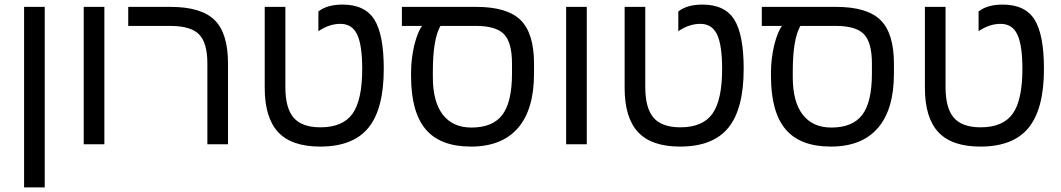

<svg xmlns="http://www.w3.org/2000/svg" viewBox="-20 -629 4625 837"><path d="M85 188V-599H175V188Z M345 0V-599H435V0Z M974 -351V0H884V-352Q884 -442 848 -479Q812 -516 722 -516H539V-599H723Q858 -599 916 -541Q974 -484 974 -351Z M1376 10Q1251 10 1192.5 -53Q1134 -116 1134 -246V-599H1224V-249Q1224 -158 1260 -116Q1296 -74 1377 -74Q1474 -74 1516.5 -133Q1559 -192 1559 -329Q1559 -432 1537 -478.5Q1515 -525 1464 -525Q1415 -525 1368 -493V-579Q1406 -609 1473 -609Q1571 -609 1612 -543.5Q1653 -478 1653 -329Q1653 -154 1586 -72Q1519 10 1376 10Z M1772 -297V-314Q1772 -371 1786 -432Q1801 -491 1820 -516H1732V-599H2056Q2191 -599 2249.5 -541.5Q2308 -484 2308 -351V-308Q2308 -152 2238 -71Q2168 10 2033 10Q1899 10 1835.5 -65.5Q1772 -141 1772 -297ZM2055 -516H1900Q1867 -458 1867 -318V-292Q1867 -185 1910.5 -129Q1954 -73 2035 -73Q2128 -73 2170 -128.5Q2212 -184 2212 -309V-352Q2212 -443 2177.5 -479.5Q2143 -516 2055 -516Z M2448 0V-599H2538V0Z M2945 10Q2820 10 2761.5 -53Q2703 -116 2703 -246V-599H2793V-249Q2793 -158 2829 -116Q2865 -74 2946 -74Q3043 -74 3085.5 -133Q3128 -192 3128 -329Q3128 -432 3106 -478.5Q3084 -525 3033 -525Q2984 -525 2937 -493V-579Q2975 -609 3042 -609Q3140 -609 3181 -543.5Q3222 -478 3222 -329Q3222 -154 3155 -72Q3088 10 2945 10Z M3341 -297V-314Q3341 -371 3355 -432Q3370 -491 3389 -516H3301V-599H3625Q3760 -599 3818.5 -541.5Q3877 -484 3877 -351V-308Q3877 -152 3807 -71Q3737 10 3602 10Q3468 10 3404.5 -65.5Q3341 -141 3341 -297ZM3624 -516H3469Q3436 -458 3436 -318V-292Q3436 -185 3479.5 -129Q3523 -73 3604 -73Q3697 -73 3739 -128.5Q3781 -184 3781 -309V-352Q3781 -443 3746.5 -479.5Q3712 -516 3624 -516Z M4254 10Q4129 10 4070.5 -53Q4012 -116 4012 -246V-599H4102V-249Q4102 -158 4138 -116Q4174 -74 4255 -74Q4352 -74 4394.5 -133Q4437 -192 4437 -329Q4437 -432 4415 -478.5Q4393 -525 4342 -525Q4293 -525 4246 -493V-579Q4284 -609 4351 -609Q4449 -609 4490 -543.5Q4531 -478 4531 -329Q4531 -154 4464 -72Q4397 10 4254 10Z"/></svg>

Font: Libra Sans
Style: Regular
Weight: 400
Foundry: Context Ltd
Version: Version 1.002